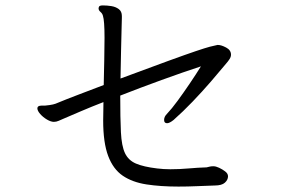

<svg xmlns="http://www.w3.org/2000/svg" viewBox="-20 -714 1040 709"><path d="M769 -100Q777 -100 789 -94.5Q801 -89 811.5 -81Q822 -73 822 -63Q822 -50 810.5 -39.5Q799 -29 773 -29Q740 -28 706.5 -26.5Q673 -25 639 -25Q573 -25 521 -33Q469 -41 433.5 -65Q398 -89 379.5 -138Q361 -187 361 -269Q361 -283 361.5 -300.5Q362 -318 362 -337Q318 -320 279.5 -303.5Q241 -287 213 -275Q206 -272 197 -268Q188 -264 179 -264Q168 -264 153.5 -272.5Q139 -281 128.5 -293Q118 -305 118 -314Q118 -318 121 -321Q126 -324 133 -324H146Q149 -324 163 -326Q177 -328 185 -331Q226 -348 271 -365Q316 -382 363 -400Q364 -447 365 -493Q366 -539 366 -574Q366 -638 360 -656Q358 -664 351 -670Q344 -676 344 -683Q344 -686 346 -690Q349 -694 360 -694Q375 -694 391 -691.5Q407 -689 418.5 -680.5Q430 -672 430 -655V-648Q430 -642 429 -608.5Q428 -575 427 -526Q426 -477 425 -424Q535 -465 601 -489Q667 -513 702.5 -525Q738 -537 755 -541.5Q772 -546 783 -548H785Q797 -548 815 -538.5Q833 -529 833 -512Q833 -504 827.5 -495.5Q822 -487 814 -478Q790 -449 758.5 -412.5Q727 -376 691.5 -339Q656 -302 621 -271Q606 -259 597 -259Q586 -259 586 -271Q586 -283 596 -293Q614 -312 636 -342Q658 -372 681 -406Q704 -440 722 -469Q655 -447 576.5 -418.5Q498 -390 424 -361Q424 -277 426.5 -226Q429 -175 441.5 -148.5Q454 -122 482 -110Q510 -98 560 -92Q584 -89 609 -89Q643 -89 676.5 -92Q710 -95 743 -96Q748 -97 753.5 -98.5Q759 -100 766 -100Z"/></svg>

Font: Moon Stars Kai T
Style: Regular
Weight: 400
Designer: GuiWonder
Version: Version 1.101